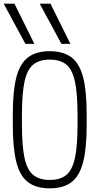

<svg xmlns="http://www.w3.org/2000/svg" viewBox="-22 -1020 542 1050"><path d="M117 -780 -2 -1000H57L166 -780ZM314 -780 195 -1000H254L363 -780ZM250 10Q176 10 131.5 -23.5Q87 -57 67.5 -133Q48 -209 48 -335V-395Q48 -522 67.5 -597.5Q87 -673 131.5 -706.5Q176 -740 250 -740Q324 -740 368.5 -706.5Q413 -673 432.5 -597.5Q452 -522 452 -395V-335Q452 -209 432.5 -133Q413 -57 368.5 -23.5Q324 10 250 10ZM250 -36Q308 -36 341 -63.5Q374 -91 388 -157Q402 -223 402 -337V-393Q402 -507 388 -573Q374 -639 341 -666.5Q308 -694 250 -694Q193 -694 159.5 -666.5Q126 -639 112 -573Q98 -507 98 -393V-337Q98 -223 112 -157Q126 -91 159.5 -63.5Q193 -36 250 -36Z"/></svg>

Font: M PLUS Code Latin Light
Style: Regular
Weight: 300
Designer: Coji Morishita
Foundry: UNDERFOREST DESIGN
Version: Version 1.002; ttfautohint (v1.8.3)